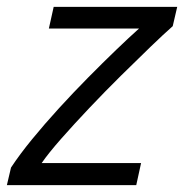

<svg xmlns="http://www.w3.org/2000/svg" viewBox="-36 -538 535 558"><path d="M-16 0 -4 -51Q21 -89 57 -133Q93 -177 135 -223Q177 -269 220 -312.5Q263 -356 301.5 -393Q340 -430 368 -455H106L120 -518H479L466 -462Q441 -440 401.5 -402Q362 -364 315.5 -318Q269 -272 224 -224.5Q179 -177 142 -135Q105 -93 85 -64H374L360 0Z"/></svg>

Font: Ubuntu Sans
Style: Italic
Weight: 400
Italic angle: -13.5°
Designer: Dalton Maag Ltd
Foundry: Dalton Maag Ltd
Version: Version 1.006